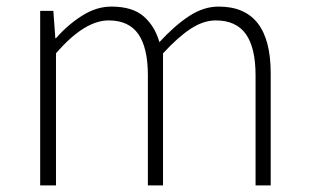

<svg xmlns="http://www.w3.org/2000/svg" viewBox="-20 -563 937 583"><path d="M102 0V-530H142L148 -447H150Q186 -488 229.5 -515.5Q273 -543 318 -543Q382 -543 416 -513.5Q450 -484 464 -435Q510 -485 554 -514Q598 -543 644 -543Q723 -543 762.5 -492.5Q802 -442 802 -340V0H756V-334Q756 -418 726.5 -459.5Q697 -501 635 -501Q598 -501 559.5 -476Q521 -451 475 -401V0H429V-334Q429 -418 400 -459.5Q371 -501 310 -501Q273 -501 233 -476Q193 -451 150 -401V0Z"/></svg>

Font: Noto Sans SC ExtraLight
Style: Regular
Weight: 250
Designer: Ryoko NISHIZUKA 西塚涼子 (kana, bopomofo & ideographs); Paul D. Hunt (Latin, Greek & Cyrillic); Sandoll Communications 산돌커뮤니
Foundry: Adobe
Version: Version 2.004-H2;hotconv 1.0.118;makeotfexe 2.5.65603